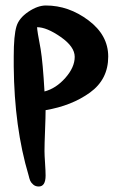

<svg xmlns="http://www.w3.org/2000/svg" viewBox="-20 -655 434 699"><path d="M374 -449Q374 -366 307.5 -318Q241 -270 146 -254Q146 -230 144 -180Q142 -130 142 -105Q142 -91 144 -61.5Q146 -32 146 -16Q146 24 121 24Q109 24 101 17Q93 10 90 3Q87 -4 84 -17Q32 -191 30 -413V-450Q30 -526 40 -559Q49 -589 83 -612Q117 -635 147 -635Q230 -635 302 -581Q374 -527 374 -449ZM115 -556Q115 -544 128 -476Q136 -427 142 -322Q184 -333 218 -371.5Q252 -410 252 -448Q252 -485 201 -520.5Q150 -556 115 -556Z"/></svg>

Font: Because We Mentor
Style: Regular
Weight: 400
Designer: Liz Wetzel, Aaron Williamson, Russ McMullin
Foundry: Red Hat
Version: Version 1.000